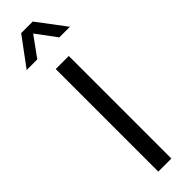

<svg xmlns="http://www.w3.org/2000/svg" viewBox="-369 -994 986 986"><g transform="rotate(-45 124.0 -500.5)"><path d="M81 -1001C81 -1001 165 -1001 165 -1001C165 -1001 281 -847 281 -847C281 -847 204 -847 204 -847C204 -847 123 -956 123 -956C123 -956 44 -847 44 -847C44 -847 -33 -847 -33 -847C-33 -847 81 -1001 81 -1001ZM76 0C76 0 76 -745 76 -745C76 -745 171 -745 171 -745C171 -745 171 0 171 0C171 0 76 0 76 0Z"/></g></svg>

Font: Preevio_Regular
Style: Regular
Weight: 500
Designer: Gumpita Rahayu
Foundry: Tokotype Studio
Version: ""